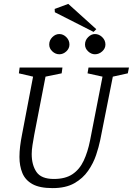

<svg xmlns="http://www.w3.org/2000/svg" viewBox="-20 -957 683 987"><path d="M250 10Q184 10 147 -10.5Q110 -31 95 -67.5Q80 -104 80 -150Q80 -177 83.5 -205.5Q87 -234 93 -264L150 -563L77 -580L81 -610H301L297 -580L214 -563L156 -264Q151 -237 147 -211Q143 -185 143 -165Q143 -109 167.5 -73Q192 -37 257 -37Q316 -37 352.5 -61.5Q389 -86 410 -130.5Q431 -175 443 -235L507 -563L430 -580L435 -610H643L637 -580L560 -563L495 -236Q488 -202 474 -160Q460 -118 433 -79Q406 -40 362 -15Q318 10 250 10ZM468 -678Q449 -678 433 -693Q417 -708 417 -728Q417 -750 433 -766Q449 -782 468 -782Q489 -782 505.5 -766Q522 -750 522 -728Q522 -708 505.5 -693Q489 -678 468 -678ZM285 -678Q265 -678 249 -693Q233 -708 233 -728Q233 -750 249 -766Q265 -782 285 -782Q305 -782 321 -766Q337 -750 337 -728Q337 -708 321 -693Q305 -678 285 -678ZM461 -793 262 -894 261 -911 331 -937 475 -807Z"/></svg>

Font: Manuale Light
Style: Italic
Weight: 300
Italic angle: -11°
Version: Version 1.002